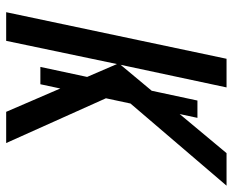

<svg xmlns="http://www.w3.org/2000/svg" viewBox="-86 -668 754 622"><g transform="rotate(90 291.0 -357.0)"><path d="M196.8 -110.8 305.7 -619.6H361.8L252.9 -110.8ZM19.5 0 170.4 -713.9H263.2L189.9 -370.6L476.1 -713.9H581.5L280.8 -362.3L443.4 0H342.3L187.5 -358.9L112.3 0Z"/></g></svg>

Font: Open Sans SemiCondensed Medium
Style: Italic
Weight: 500
Width: 4
Italic angle: -12°
Designer: Monotype Design Team
Foundry: Monotype Imaging Inc.
Version: Version 3.000